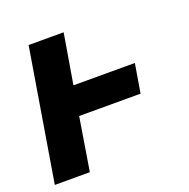

<svg xmlns="http://www.w3.org/2000/svg" viewBox="-99 -615 699 711"><g transform="rotate(-20 250.0 -260.0)"><path d="M0 0 86 -520H224L191 -323H433L414 -209H172L138 0Z"/></g></svg>

Font: Iosevka Heavy
Style: Italic
Weight: 900
Italic angle: -9°
Monospace: yes
Designer: Belleve Invis
Foundry: Belleve Invis
Version: Version 32.5.0; ttfautohint (v1.8.4)